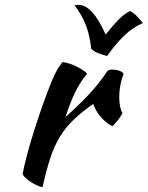

<svg xmlns="http://www.w3.org/2000/svg" viewBox="-20 -735 607 789"><path d="M73 -20Q78 -49 90.5 -96.5Q103 -144 120 -197.5Q137 -251 156 -305Q175 -359 193 -402Q206 -433 216 -450.5Q226 -468 238 -480Q252 -478 267 -473Q282 -468 296 -461Q310 -454 321 -446.5Q332 -439 338 -432Q311 -400 290.5 -359Q270 -318 249 -254Q303 -302 344.5 -346Q386 -390 422 -444Q428 -449 443 -449Q457 -449 470 -444.5Q483 -440 488 -432Q470 -384 470 -337Q470 -293 483 -271Q482 -265 469.5 -248Q457 -231 442 -216Q415 -230 394 -254.5Q373 -279 363 -308Q316 -275 283 -243.5Q250 -212 226.5 -173.5Q203 -135 186.5 -85Q170 -35 155 34Q146 33 133.5 27.5Q121 22 108.5 14Q96 6 86 -3Q76 -12 73 -20ZM420 -505Q393 -512 379.5 -518Q366 -524 355 -534Q349 -591 332 -634Q315 -677 286 -713Q294 -715 297 -715Q300 -715 303 -715Q360 -715 414 -593Q445 -632 468 -655Q491 -678 513 -689Q523 -687 537.5 -673.5Q552 -660 567 -640Q529 -624 495 -593Q461 -562 420 -505Z"/></svg>

Font: Kaushan Script
Style: Regular
Weight: 400
Designer: Pablo Impallari
Foundry: Pablo Impallari
Version: Version 1.002